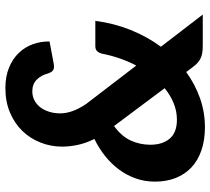

<svg xmlns="http://www.w3.org/2000/svg" viewBox="-54 -719 781 713"><g transform="rotate(-90 336.5 -362.5)"><path d="M366 -733Q409 -733 441.8 -719.5Q474.5 -706 496.2 -683.5Q518 -661 528.8 -631.2Q539.5 -601.5 539 -569L459 -554Q442.5 -550.5 434 -554.8Q425.5 -559 420.5 -574Q413.5 -600.5 397 -616.8Q380.5 -633 354 -633Q335 -633 319.8 -624.8Q304.5 -616.5 294 -602.5Q283.5 -588.5 277.8 -569.8Q272 -551 272 -530Q272 -508 280.2 -484.2Q288.5 -460.5 307 -433L449.5 -247Q464.5 -275.5 475.5 -306.8Q486.5 -338 493 -371Q495.5 -383.5 502 -391.2Q508.5 -399 521.5 -399H615.5Q606.5 -329.5 581.8 -268Q557 -206.5 519.5 -155.5L639 0H523.5Q507.5 0 496 -2Q484.5 -4 475.5 -8.5Q466.5 -13 459 -20Q451.5 -27 443.5 -37.5L425.5 -61.5Q380 -28.5 328.2 -10.2Q276.5 8 220.5 8Q172.5 8 134.8 -5Q97 -18 71.2 -42.2Q45.5 -66.5 32 -100.8Q18.5 -135 18.5 -177.5Q18.5 -215.5 30.5 -249.2Q42.5 -283 63.8 -311.5Q85 -340 114 -363Q143 -386 177 -402.5Q161.5 -433.5 155 -463.8Q148.5 -494 148.5 -522Q148.5 -564.5 163.8 -603Q179 -641.5 207 -670.2Q235 -699 275.2 -716Q315.5 -733 366 -733ZM248.5 -96Q280 -96 309.5 -108Q339 -120 365.5 -141.5L225 -329.5Q186.5 -301.5 171 -267.2Q155.5 -233 155.5 -194.5Q155.5 -149.5 178.2 -122.8Q201 -96 248.5 -96Z"/></g></svg>

Font: Lato Heavy
Style: Italic
Weight: 800
Italic angle: -7°
Designer: Lukasz Dziedzic
Foundry: tyPoland Lukasz Dziedzic
Version: Version 2.007; 2014-02-27